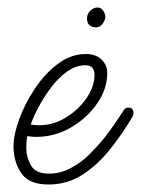

<svg xmlns="http://www.w3.org/2000/svg" viewBox="-20 -482 376 512"><path d="M109 10Q57 10 36.5 -20.5Q16 -51 16 -92Q16 -122 31 -163.5Q46 -205 72.5 -245Q99 -285 134 -311.5Q169 -338 209 -338Q235 -338 250.5 -323.5Q266 -309 266 -287Q266 -245 239 -206Q212 -167 169 -142Q126 -117 77 -117Q71 -117 65 -117.5Q59 -118 53 -119Q50 -106 50 -89Q50 -63 62.5 -41Q75 -19 111 -19Q141 -19 169 -34Q197 -49 216 -68Q235 -87 248 -102Q261 -117 275 -136.5Q289 -156 310 -188Q314 -195 322 -195Q336 -195 336 -180Q336 -175 334 -172Q307 -126 274 -84.5Q241 -43 200.5 -16.5Q160 10 109 10ZM84 -148Q122 -148 155.5 -168.5Q189 -189 210.5 -220Q232 -251 232 -283Q232 -294 226.5 -301Q221 -308 208 -308Q182 -308 158 -290.5Q134 -273 114.5 -246.5Q95 -220 81.5 -194Q68 -168 62 -150Q67 -149 72.5 -148.5Q78 -148 84 -148ZM236 -409Q226 -409 219 -414.5Q212 -420 212 -433Q212 -445 221 -453.5Q230 -462 240 -462Q249 -462 254.5 -454.5Q260 -447 261 -439Q261 -429 254 -419Q247 -409 236 -409Z"/></svg>

Font: Ms Madi
Style: Regular
Weight: 400
Designer: Robert E. Leuschke
Foundry: Robert E. Leuschke
Version: Version 1.010; ttfautohint (v1.8.3)